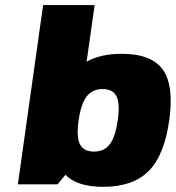

<svg xmlns="http://www.w3.org/2000/svg" viewBox="-20 -720 687 750"><path d="M383.3 9.8Q281.7 9.8 235.4 -37.1L205.1 0H49.8L148.4 -700.2H349.6L318.4 -479Q372.6 -509.8 455.6 -509.8Q571.8 -509.8 616 -448Q660.2 -386.2 641.1 -250Q622.1 -113.8 560.8 -52Q499.5 9.8 383.3 9.8ZM347.2 -127.9Q387.2 -127.9 408.9 -156.7Q430.7 -185.5 439.9 -250Q449.2 -314.5 435.3 -343.3Q421.4 -372.1 381.3 -372.1Q340.8 -372.1 318.6 -343.3Q296.4 -314.5 287.1 -250Q277.8 -185.5 292.2 -156.7Q306.6 -127.9 347.2 -127.9Z"/></svg>

Font: Fivo Sans Black
Style: Regular
Weight: 900
Designer: Alexander Slobzheninov
Foundry: Alexander Slobzheninov
Version: 1.0